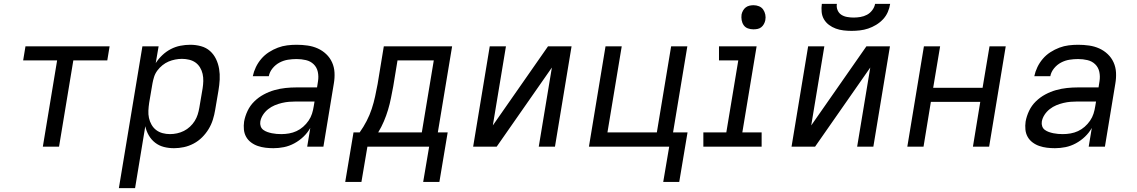

<svg xmlns="http://www.w3.org/2000/svg" viewBox="-20 -760 5890 995"><path d="M202 0 276 -447H100L112 -520H548L536 -447H360L286 0Z M596 215 718 -520H802L787 -433Q801 -455 821 -474Q841 -493 865 -505.5Q889 -518 915 -523Q941 -528 966 -528Q995 -528 1022 -520.5Q1049 -513 1068.5 -495.5Q1088 -478 1099.5 -454Q1111 -430 1115.5 -403Q1120 -376 1118.5 -347.5Q1117 -319 1112 -290L1095 -190Q1091 -165 1083 -139.5Q1075 -114 1061 -91Q1047 -68 1027.5 -48.5Q1008 -29 983.5 -16Q959 -3 933 2.5Q907 8 882 8Q854 8 829 1.5Q804 -5 784 -20.5Q764 -36 751 -58.5Q738 -81 733 -106L680 215ZM861 -65Q879 -65 897.5 -69Q916 -73 933 -81.5Q950 -90 964.5 -103.5Q979 -117 989 -133Q999 -149 1004.5 -166.5Q1010 -184 1013 -202L1030 -302Q1033 -321 1033.5 -340Q1034 -359 1030 -377Q1026 -395 1016.5 -410.5Q1007 -426 993 -436Q979 -446 960.5 -450.5Q942 -455 923 -455Q906 -455 888 -451.5Q870 -448 853.5 -441Q837 -434 822 -422Q807 -410 795.5 -394.5Q784 -379 778.5 -361.5Q773 -344 770 -327L753 -227Q750 -207 749 -187Q748 -167 752 -148.5Q756 -130 765.5 -113.5Q775 -97 789.5 -86Q804 -75 822.5 -70Q841 -65 861 -65Z M1397 8Q1376 8 1355.5 5.5Q1335 3 1316 -3.5Q1297 -10 1281 -22Q1265 -34 1255.5 -51Q1246 -68 1244 -88.5Q1242 -109 1245 -130Q1250 -158 1263 -185.5Q1276 -213 1298 -234.5Q1320 -256 1347 -270.5Q1374 -285 1402.5 -293Q1431 -301 1459.5 -304Q1488 -307 1516 -307H1623L1628 -339Q1632 -364 1627 -387.5Q1622 -411 1605.5 -427Q1589 -443 1565.5 -448.5Q1542 -454 1517 -454Q1495 -454 1472.5 -450.5Q1450 -447 1429 -436Q1408 -425 1392.5 -406Q1377 -387 1373 -365H1290Q1295 -389 1306 -412Q1317 -435 1334 -455Q1351 -475 1373.5 -489.5Q1396 -504 1420 -513Q1444 -522 1468.5 -525Q1493 -528 1517 -528Q1546 -528 1574 -524Q1602 -520 1626.5 -509Q1651 -498 1670.5 -479.5Q1690 -461 1701 -436.5Q1712 -412 1713.5 -384Q1715 -356 1710 -327L1656 0H1572L1588 -97Q1574 -72 1552.5 -51.5Q1531 -31 1505 -17Q1479 -3 1451.5 2.5Q1424 8 1397 8ZM1438 -65Q1458 -65 1478 -68.5Q1498 -72 1516.5 -80.5Q1535 -89 1551 -103Q1567 -117 1579 -134.5Q1591 -152 1597 -171Q1603 -190 1606 -210L1610 -234H1515Q1497 -234 1478.5 -232.5Q1460 -231 1441 -226.5Q1422 -222 1404 -214.5Q1386 -207 1370 -194.5Q1354 -182 1343 -165Q1332 -148 1329 -130Q1327 -117 1331 -105.5Q1335 -94 1344.5 -87Q1354 -80 1365.5 -76Q1377 -72 1389 -69.5Q1401 -67 1413.5 -66Q1426 -65 1438 -65Z M1769 183 1812 -74H1844Q1864 -102 1880 -133Q1896 -164 1906.5 -196Q1917 -228 1924 -260.5Q1931 -293 1937 -325L1969 -520H2323L2249 -74H2300L2257 183H2173L2204 0H1884L1853 183ZM1940 -74H2166L2228 -447H2040L2018 -313Q2012 -282 2006 -251.5Q2000 -221 1991 -191Q1982 -161 1969.5 -131.5Q1957 -102 1940 -74Z M2432 0 2518 -520H2602L2534 -110L2820 -520H2942L2856 0H2772L2840 -410L2554 0Z M3417 183 3448 0H3032L3118 -520H3202L3128 -74H3384L3458 -520H3542L3468 -74H3543L3500 183Z M3625 0V-74H3744L3806 -447H3706V-520H3901L3827 -74H3927V0ZM3884 -608Q3869 -608 3855.5 -613Q3842 -618 3834 -629.5Q3826 -641 3823.5 -655.5Q3821 -670 3823 -685Q3825 -695 3830.5 -705Q3836 -715 3844.5 -721.5Q3853 -728 3863.5 -730.5Q3874 -733 3885 -733Q3900 -733 3913.5 -727.5Q3927 -722 3935 -710.5Q3943 -699 3946 -684.5Q3949 -670 3946 -655Q3944 -645 3938.5 -635Q3933 -625 3924.5 -618.5Q3916 -612 3905.5 -610Q3895 -608 3884 -608Z M4082 0 4168 -520H4252L4184 -110L4470 -520H4592L4506 0H4422L4490 -410L4204 0ZM4393 -600Q4372 -600 4351 -602.5Q4330 -605 4311 -612Q4292 -619 4276 -631Q4260 -643 4250 -660Q4240 -677 4238 -698Q4236 -719 4239 -740H4317Q4314 -723 4320.5 -707.5Q4327 -692 4340 -683.5Q4353 -675 4370 -672Q4387 -669 4404 -669Q4421 -669 4439 -672Q4457 -675 4473 -683.5Q4489 -692 4500.5 -707.5Q4512 -723 4515 -740H4593Q4590 -719 4581 -698Q4572 -677 4556 -660Q4540 -643 4520 -631Q4500 -619 4479 -612Q4458 -605 4436 -602.5Q4414 -600 4393 -600Z M4682 0 4768 -520H4852L4816 -305H5072L5108 -520H5192L5106 0H5022L5060 -232H4804L4766 0Z M5447 8Q5426 8 5405.5 5.5Q5385 3 5366 -3.5Q5347 -10 5331 -22Q5315 -34 5305.5 -51Q5296 -68 5294 -88.5Q5292 -109 5295 -130Q5300 -158 5313 -185.5Q5326 -213 5348 -234.5Q5370 -256 5397 -270.5Q5424 -285 5452.5 -293Q5481 -301 5509.5 -304Q5538 -307 5566 -307H5673L5678 -339Q5682 -364 5677 -387.5Q5672 -411 5655.5 -427Q5639 -443 5615.5 -448.5Q5592 -454 5567 -454Q5545 -454 5522.5 -450.5Q5500 -447 5479 -436Q5458 -425 5442.5 -406Q5427 -387 5423 -365H5340Q5345 -389 5356 -412Q5367 -435 5384 -455Q5401 -475 5423.5 -489.5Q5446 -504 5470 -513Q5494 -522 5518.5 -525Q5543 -528 5567 -528Q5596 -528 5624 -524Q5652 -520 5676.5 -509Q5701 -498 5720.5 -479.5Q5740 -461 5751 -436.5Q5762 -412 5763.5 -384Q5765 -356 5760 -327L5706 0H5622L5638 -97Q5624 -72 5602.5 -51.5Q5581 -31 5555 -17Q5529 -3 5501.5 2.5Q5474 8 5447 8ZM5488 -65Q5508 -65 5528 -68.5Q5548 -72 5566.5 -80.5Q5585 -89 5601 -103Q5617 -117 5629 -134.5Q5641 -152 5647 -171Q5653 -190 5656 -210L5660 -234H5565Q5547 -234 5528.5 -232.5Q5510 -231 5491 -226.5Q5472 -222 5454 -214.5Q5436 -207 5420 -194.5Q5404 -182 5393 -165Q5382 -148 5379 -130Q5377 -117 5381 -105.5Q5385 -94 5394.5 -87Q5404 -80 5415.5 -76Q5427 -72 5439 -69.5Q5451 -67 5463.5 -66Q5476 -65 5488 -65Z"/></svg>

Font: Iosevka Custom Oblique
Style: Regular
Weight: 400
Italic angle: -9°
Designer: Belleve Invis
Foundry: Belleve Invis
Version: Version 27.0.1